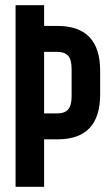

<svg xmlns="http://www.w3.org/2000/svg" viewBox="-20 -720 417 740"><path d="M40 0V-700H150V-620H202Q366 -620 366 -447V-356Q366 -183 202 -183H150V0ZM202 -520H150V-283H202Q229 -283 242.5 -298Q256 -313 256 -349V-454Q256 -490 242.5 -505Q229 -520 202 -520Z"/></svg>

Font: Bebas Neue
Style: Regular
Weight: 400
Designer: Ryoichi Tsunekawa
Foundry: Ryoichi Tsunekawa
Version: Version 1.400